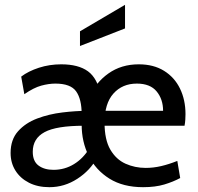

<svg xmlns="http://www.w3.org/2000/svg" viewBox="-20 -767 820 797"><path d="M185 10Q136.5 10 100.2 -8.5Q64 -27 44 -59Q24 -91 24 -132Q24 -187.5 54.8 -222Q85.5 -256.5 134.2 -275Q183 -293.5 239 -300.2Q295 -307 345 -307H657Q657 -355 630.2 -387.5Q603.5 -420 548 -420Q488 -420 451 -378.8Q414 -337.5 414 -258Q414 -187 438 -146Q462 -105 501 -87.5Q540 -70 585 -70Q616.5 -70 648.8 -77.5Q681 -85 716 -99L728 -28Q699.5 -12.5 662 -1.2Q624.5 10 574 10Q491 10 434.2 -25.5Q377.5 -61 348.2 -119.8Q319 -178.5 319 -249V-293Q319 -355.5 296 -387.8Q273 -420 210 -420Q182.5 -420 151.2 -411.5Q120 -403 81 -376L68 -449Q97.5 -471.5 141.5 -485.8Q185.5 -500 234 -500Q305.5 -500 345.2 -471Q385 -442 399 -370L351 -364Q376.5 -424 430 -462Q483.5 -500 556 -500Q617.5 -500 661 -473Q704.5 -446 727.2 -399.2Q750 -352.5 750 -293Q750 -282.5 749.2 -270.2Q748.5 -258 746 -245H328Q214 -245 165 -218.5Q116 -192 116 -137Q116 -97.5 140 -79.8Q164 -62 202 -62Q248.5 -62 287.2 -85.8Q326 -109.5 352 -153L382 -111Q354.5 -59.5 301 -24.8Q247.5 10 185 10ZM312 -576V-637L499 -747V-649Z"/></svg>

Font: Cabin Resolve
Style: Regular-Resolve
Weight: 400
Designer: Pablo Impallari
Foundry: Pablo Impallari. http://www.impallari.com Igino Marini. http://www.ikern.com
Version: Version 3.001